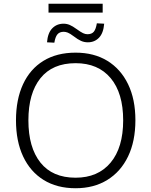

<svg xmlns="http://www.w3.org/2000/svg" viewBox="-20 -993 805 1021"><path d="M65 -353Q65 -464 102.5 -545Q140 -626 211 -669.5Q282 -713 382 -713Q480 -713 551 -669.5Q622 -626 661 -545.5Q700 -465 700 -354Q700 -242 661 -161Q622 -80 550.5 -36Q479 8 382 8Q283 8 212 -36Q141 -80 103 -161Q65 -242 65 -353ZM131 -353Q131 -209 195 -128.5Q259 -48 382 -48Q501 -48 568 -128Q635 -208 635 -353Q635 -498 568.5 -577.5Q502 -657 382 -657Q259 -657 195 -577Q131 -497 131 -353ZM238 -926V-973H526V-926ZM447 -768Q428 -768 411 -775.5Q394 -783 372 -800Q352 -815 340.5 -819.5Q329 -824 319 -824Q297 -824 285.5 -810.5Q274 -797 269 -766L230 -768Q234 -818 258 -842.5Q282 -867 318 -867Q335 -867 350.5 -860.5Q366 -854 388 -838Q410 -822 422 -816.5Q434 -811 445 -811Q468 -811 479 -824.5Q490 -838 495 -869L534 -867Q530 -817 506.5 -792.5Q483 -768 447 -768Z"/></svg>

Font: Mulish Light
Style: Regular
Weight: 300
Designer: Vernon Adams
Foundry: Vernon Adams
Version: Version 3.603; ttfautohint (v1.8.3)